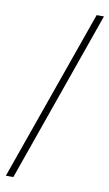

<svg xmlns="http://www.w3.org/2000/svg" viewBox="-104 -834 602 1061"><g transform="rotate(10 197.5 -303.5)"><path d="M9 177 349 -784H390L51 177Z"/></g></svg>

Font: Noto Sans SC ExtraLight
Style: Regular
Weight: 250
Designer: Ryoko NISHIZUKA 西塚涼子 (kana, bopomofo & ideographs); Paul D. Hunt (Latin, Greek & Cyrillic); Sandoll Communications 산돌커뮤니
Foundry: Adobe
Version: Version 2.004-H2;hotconv 1.0.118;makeotfexe 2.5.65603